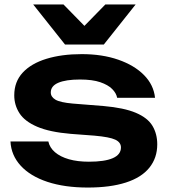

<svg xmlns="http://www.w3.org/2000/svg" viewBox="-20 -827 759 862"><path d="M686 -179Q686 -118 650.5 -74Q615 -30 545 -7.5Q475 15 374 15Q270 15 193 -10.5Q116 -36 73 -83Q30 -130 27 -192H197Q203 -164 227 -143.5Q251 -123 289.5 -112Q328 -101 379 -101Q450 -101 486.5 -117Q523 -133 523 -165Q523 -188 497.5 -200Q472 -212 404 -218L298 -226Q203 -234 147 -258Q91 -282 67.5 -318.5Q44 -355 44 -399Q44 -460 82 -501Q120 -542 188.5 -563Q257 -584 347 -584Q439 -584 511 -559Q583 -534 626.5 -490Q670 -446 676 -388H506Q502 -409 483.5 -427.5Q465 -446 430 -458Q395 -470 339 -470Q276 -470 242 -455.5Q208 -441 208 -412Q208 -392 229 -379.5Q250 -367 307 -362L445 -351Q537 -343 590 -320.5Q643 -298 664.5 -262Q686 -226 686 -179ZM446 -627H272L129 -807H265L397 -672H321L453 -807H589Z"/></svg>

Font: Unbounded Medium
Style: Regular
Weight: 500
Designer: Luke Prowse, Jean-Baptiste Morizot, Fátima Lázaro, Florian Runge
Foundry: NaN
Version: Version 1.700